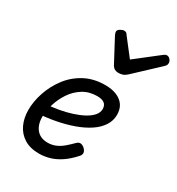

<svg xmlns="http://www.w3.org/2000/svg" viewBox="-202 -972 1026 1116"><g transform="rotate(30 310.5 -414.5)"><path d="M230 19Q170 19 130 -6Q90 -31 70 -74Q50 -117 50 -171Q50 -228 70.5 -289Q91 -350 130.5 -402.5Q170 -455 229.5 -487Q289 -519 367 -519Q412 -519 444.5 -505Q477 -491 494 -465.5Q511 -440 511 -403Q511 -363 489 -329.5Q467 -296 428 -270Q389 -244 336.5 -225Q284 -206 223.5 -194.5Q163 -183 99 -179L115 -250Q159 -252 203.5 -260Q248 -268 287 -280.5Q326 -293 356.5 -309.5Q387 -326 404.5 -346.5Q422 -367 422 -390Q422 -415 406 -427.5Q390 -440 357 -440Q304 -440 263 -414.5Q222 -389 195 -348.5Q168 -308 154 -262Q140 -216 140 -176Q140 -141 152 -115Q164 -89 186.5 -75Q209 -61 241 -61Q271 -61 296 -72Q321 -83 343 -102Q365 -121 387 -143Q400 -156 414 -153Q428 -150 439 -139Q451 -127 452.5 -114Q454 -101 442 -88Q407 -49 372 -25.5Q337 -2 301.5 8.5Q266 19 230 19ZM590 -848Q602 -848 611.5 -837Q621 -826 621 -814Q621 -804 617.5 -798.5Q614 -793 610 -789L451 -640Q437 -627 423.5 -622.5Q410 -618 393 -618Q380 -618 369 -624.5Q358 -631 351 -644L270 -796Q266 -804 264.5 -809.5Q263 -815 263 -819Q263 -831 278 -839.5Q293 -848 302 -848Q313 -848 318.5 -843Q324 -838 328 -831L415 -719L561 -833Q568 -838 574.5 -843Q581 -848 590 -848Z"/></g></svg>

Font: Playwrite NL
Style: Regular
Weight: 400
Designer: Veronika Burian, José Scaglione
Foundry: TypeTogether
Version: Version 1.002